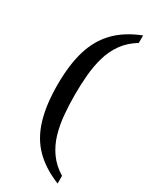

<svg xmlns="http://www.w3.org/2000/svg" viewBox="-226 -814 798 997"><g transform="rotate(30 173.0 -316.0)"><path d="M314 128Q222 91 165.5 33.5Q109 -24 83 -110.5Q57 -197 57 -317Q57 -437 83 -522.5Q109 -608 165.5 -666Q222 -724 314 -760V-715Q263 -684 232 -640.5Q201 -597 186 -544.5Q171 -492 166 -434.5Q161 -377 161 -317Q161 -257 166 -199.5Q171 -142 186 -89.5Q201 -37 232 7Q263 51 314 82Z"/></g></svg>

Font: Noto Serif Lao
Style: Regular
Weight: 400
Designer: Monotype Design Team
Foundry: Monotype Imaging Inc.
Version: Version 2.003